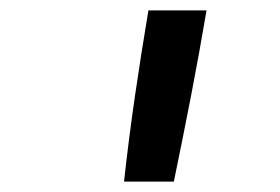

<svg xmlns="http://www.w3.org/2000/svg" viewBox="-20 -792 540 370"><path d="M219 -442Q228 -524 240 -606.5Q252 -689 266 -772H378Q364 -689 348 -606.5Q332 -524 315 -442Z"/></svg>

Font: Iosevka Term Curly Semibold
Style: Italic
Weight: 600
Italic angle: -9°
Designer: Belleve Invis
Foundry: Belleve Invis
Version: Version 32.3.0